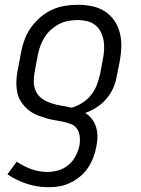

<svg xmlns="http://www.w3.org/2000/svg" viewBox="-20 -562 590 804"><path d="M184 222Q136 222 92 207.5Q48 193 11 168L50 115Q78 134 110.5 146Q143 158 180 158Q202 158 225.5 151Q249 144 267.5 128Q286 112 297 90.5Q308 69 313 46Q316 28 314 10Q312 -8 303 -22Q294 -36 277 -42.5Q260 -49 243 -52.5Q226 -56 208 -59Q190 -62 173.5 -67Q157 -72 140.5 -78Q124 -84 110 -93.5Q96 -103 84.5 -115Q73 -127 64.5 -142Q56 -157 52.5 -174Q49 -191 48.5 -209Q48 -227 50.5 -245.5Q53 -264 57 -283L69 -347Q74 -373 84 -399Q94 -425 111 -448.5Q128 -472 150.5 -491Q173 -510 198.5 -521.5Q224 -533 251 -537.5Q278 -542 305 -542Q336 -542 365.5 -536Q395 -530 419 -514.5Q443 -499 459 -475.5Q475 -452 482 -423.5Q489 -395 488 -364.5Q487 -334 481 -303L468 -239Q464 -215 453 -191Q442 -167 424.5 -147Q407 -127 384.5 -112.5Q362 -98 337 -89Q353 -79 365 -63.5Q377 -48 382.5 -29Q388 -10 388 11Q388 32 383 54Q379 76 370.5 98Q362 120 348.5 140.5Q335 161 315.5 177Q296 193 274 203.5Q252 214 229.5 218Q207 222 184 222ZM280 -111Q304 -118 325 -131.5Q346 -145 361.5 -164.5Q377 -184 385.5 -206.5Q394 -229 399 -251L411 -315Q415 -335 416 -355.5Q417 -376 413.5 -394.5Q410 -413 401.5 -429.5Q393 -446 378 -457.5Q363 -469 344 -473.5Q325 -478 305 -478Q286 -478 266.5 -474.5Q247 -471 229 -462Q211 -453 195 -439Q179 -425 168 -408Q157 -391 150 -372.5Q143 -354 139 -335L127 -271Q122 -247 121.5 -224Q121 -201 129.5 -181.5Q138 -162 155.5 -149.5Q173 -137 194 -130Q215 -123 237 -119.5Q259 -116 280 -111Z"/></svg>

Font: Lode Term
Style: Italic
Weight: 400
Italic angle: -11°
Monospace: yes
Designer: Belleve Invis
Foundry: Belleve Invis
Version: Version 29.2.0